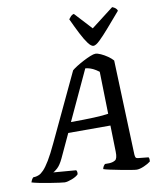

<svg xmlns="http://www.w3.org/2000/svg" viewBox="-139 -1057 965 1139"><g transform="rotate(-10 343.5 -487.5)"><path d="M158 0Q151 0 126.5 -3.5Q102 -7 70 -12Q38 -17 8.5 -23Q-21 -29 -37 -34Q-31 -53 -21 -62L-8 -63Q1 -64 13.5 -69Q26 -74 42.5 -91Q59 -108 80.5 -143.5Q102 -179 131 -241L322 -646Q332 -655 352 -667.5Q372 -680 395 -692Q418 -704 438 -712Q458 -720 469 -720Q481 -720 501 -711Q521 -702 540.5 -688.5Q560 -675 572 -661L593 -91Q594 -77 597.5 -72Q601 -67 614 -66L673 -60Q679 -52 676 -34Q661 -22 635.5 -11Q610 0 592 0Q584 0 556.5 -4.5Q529 -9 495.5 -15.5Q462 -22 434 -28Q406 -34 396 -38Q398 -48 402.5 -55Q407 -62 412 -66H438Q459 -67 473.5 -76Q488 -85 487 -126L483 -285H229L163 -143Q145 -105 126.5 -88.5Q108 -72 101 -70L237 -59Q244 -50 241 -34Q229 -21 202 -10.5Q175 0 158 0ZM256 -346Q334 -346 393.5 -348.5Q453 -351 482 -356L476 -610Q458 -624 437.5 -633.5Q417 -643 395 -645ZM467 -768Q453 -768 435 -792Q417 -816 396 -857Q375 -898 352 -948Q359 -957 365.5 -964.5Q372 -972 384 -975L480 -871L615 -975Q641 -965 645 -948Q602 -898 566.5 -857Q531 -816 506 -792Q481 -768 467 -768Z"/></g></svg>

Font: Texturina SemiBold
Style: Italic
Weight: 600
Italic angle: -11°
Designer: Guillermo Torres Carreño
Foundry: Omnibus-Type
Version: Version 1.002; ttfautohint (v1.8.3)